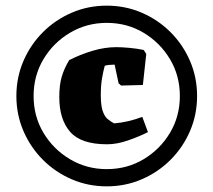

<svg xmlns="http://www.w3.org/2000/svg" viewBox="-20 -649 755 680"><path d="M358 11Q292 11 234 -14Q176 -39 132 -83Q88 -127 63 -185Q38 -243 38 -309Q38 -375 63 -433Q88 -491 132 -535Q176 -579 234 -604Q292 -629 358 -629Q424 -629 482 -604Q540 -579 584 -535Q628 -491 653 -433Q678 -375 678 -309Q678 -243 653 -185Q628 -127 584 -83Q540 -39 482 -14Q424 11 358 11ZM358 -50Q430 -50 488.5 -85Q547 -120 582 -178.5Q617 -237 617 -309Q617 -381 582 -439.5Q547 -498 488.5 -533Q430 -568 358 -568Q287 -568 228 -533Q169 -498 134 -439.5Q99 -381 99 -309Q99 -237 134 -178.5Q169 -120 228 -85Q287 -50 358 -50ZM359 -138Q267 -138 228.5 -182Q190 -226 190 -305Q190 -349 199 -378.5Q208 -408 225 -436Q264 -456 307.5 -469Q351 -482 392 -482Q411 -482 438.5 -479.5Q466 -477 489 -472L498 -458L486 -348L409 -346L400 -354L386 -420H383Q375 -420 365.5 -419Q356 -418 351 -416Q346 -398 341.5 -372.5Q337 -347 337 -312Q337 -276 343.5 -256.5Q350 -237 360.5 -228Q371 -219 384 -212Q433 -216 484 -235L504 -181Q472 -165 433 -151.5Q394 -138 359 -138Z"/></svg>

Font: Labrada Black
Style: Regular
Weight: 900
Designer: Mercedes Jáuregui
Foundry: Omnibus-Type Team
Version: Version 1.000; ttfautohint (v1.8.4.7-5d5b)